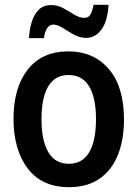

<svg xmlns="http://www.w3.org/2000/svg" viewBox="-20 -766 570 796"><path d="M266 10Q154 10 95 -67.5Q36 -145 36 -274Q36 -402 95 -477.5Q154 -553 263 -553Q368 -553 431 -480Q494 -407 494 -270Q494 -186 468.5 -123Q443 -60 392.5 -25Q342 10 266 10ZM265 -87Q322 -87 350 -135Q378 -183 378 -272Q378 -361 349.5 -408Q321 -455 264 -455Q208 -455 180 -408Q152 -361 152 -272Q152 -183 180.5 -135Q209 -87 265 -87ZM100 -608Q102 -643 111.5 -674.5Q121 -706 140.5 -725.5Q160 -745 192 -745Q219 -745 242.5 -732Q266 -719 287.5 -705.5Q309 -692 329 -692Q347 -692 355 -706Q363 -720 368 -746H430Q426 -679 401 -644Q376 -609 337 -609Q311 -609 286.5 -622.5Q262 -636 240.5 -650Q219 -664 201 -664Q170 -664 162 -608Z"/></svg>

Font: Noto Sans Mono Condensed SemiBold
Style: Regular
Weight: 600
Width: 3
Designer: Monotype Design Team
Foundry: Monotype Imaging Inc.
Version: Version 2.014